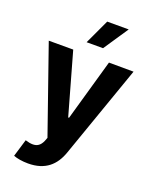

<svg xmlns="http://www.w3.org/2000/svg" viewBox="-176 -873 937 1174"><g transform="rotate(20 293.0 -286.5)"><path d="M212.7 15.6 203.8 38.7C189.6 71.4 169 83.8 141.3 83.8C126.8 83.8 110.8 80.6 92.7 74.9L58.6 188.2C80.3 197.1 115.4 203.5 153.8 203.5C266.3 203.5 326.3 146.3 356.9 58.9L568.9 -544.7L408.7 -545.5L294.7 -144.9H289.1L176.1 -545.5H17ZM344.5 -615.8 452.8 -777.3H312.9L237.6 -615.8Z"/></g></svg>

Font: Inter-Hewn
Style: Bold
Weight: 700
Designer: Rasmus Andersson
Foundry: rsms
Version: Version 3.012;git-f93a4a705